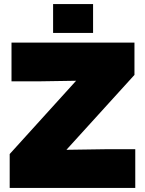

<svg xmlns="http://www.w3.org/2000/svg" viewBox="-20 -931 718 951"><path d="M28 0H650V-192H509L309 -189L646 -560V-720H37V-528H165L357 -531L28 -168ZM243 -768H441V-911H243Z"/></svg>

Font: Aspekta 950
Style: Regular
Weight: 950
Designer: Ivo Dolenc
Version: Version 2.000